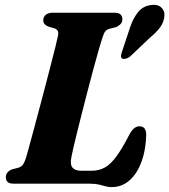

<svg xmlns="http://www.w3.org/2000/svg" viewBox="-20 -752 693 786"><path d="M348.5 0H37.5Q17.5 0 10.5 -7.8Q3.5 -15.5 4 -27Q4 -38.5 11.2 -46.8Q18.5 -55 30.5 -59L55.5 -65.5Q68 -69.5 74.2 -78.5Q80.5 -87.5 86.5 -106Q91 -121 99.5 -152.2Q108 -183.5 119 -224.8Q130 -266 142.5 -312.5Q155 -359 167 -405.2Q179 -451.5 189.5 -492.2Q200 -533 207.5 -563Q215 -593 217.5 -606.5Q220 -618.5 216.2 -625.5Q212.5 -632.5 204 -635.5L178.5 -643Q169 -646.5 163 -652.8Q157 -659 157 -668.5Q157 -682.5 167.2 -691.2Q177.5 -700 196.5 -700H447Q466.5 -700 473.8 -692.5Q481 -685 481 -673Q481 -661 473.2 -653.2Q465.5 -645.5 455.5 -641L427.5 -634Q417 -631 411.2 -624Q405.5 -617 400 -599.5Q392.5 -577 382.5 -542Q372.5 -507 361.2 -465.2Q350 -423.5 338.5 -379Q327 -334.5 316 -291.5Q305 -248.5 296 -211.8Q287 -175 280.8 -148.5Q274.5 -122 272.5 -110Q266 -78.5 276.8 -65.8Q287.5 -53 312 -53H355Q386 -53 410 -66.8Q434 -80.5 457.2 -112.5Q480.5 -144.5 509 -200Q519.5 -219.5 529.5 -227.2Q539.5 -235 550.5 -235Q566 -235 572.5 -225Q579 -215 578.5 -198Q577 -150 566 -110.8Q555 -71.5 536.2 -43.5Q517.5 -15.5 492.8 -0.8Q468 14 437.5 14Q423.5 14 411.5 10.5Q399.5 7 385 3.5Q370.5 0 348.5 0ZM512.5 -640Q525 -677 544.5 -701.5Q564 -726 595 -731Q624 -736 639.8 -721.8Q655.5 -707.5 653 -686Q651 -662 636.2 -641.2Q621.5 -620.5 593 -597L512.5 -520.5Q504.5 -514.5 495.8 -512Q487 -509.5 481 -512Q474.5 -516 475.2 -523.2Q476 -530.5 479 -539Z"/></svg>

Font: Fraunces
Style: Bold Italic
Weight: 700
Italic angle: -16°
Version: Version 1.000;[b76b70a41]